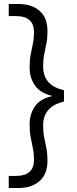

<svg xmlns="http://www.w3.org/2000/svg" viewBox="-20 -816 389 966"><path d="M74 130H24V69H62Q104 69 127.5 49.5Q151 30 151 -12Q151 -44 145.5 -70Q140 -96 134.5 -124.5Q129 -153 129 -189Q129 -242 155.5 -280.5Q182 -319 241 -332V-334Q182 -348 155.5 -386.5Q129 -425 129 -477Q129 -514 134.5 -542Q140 -570 145.5 -596.5Q151 -623 151 -654Q151 -696 127.5 -715.5Q104 -735 62 -735H24V-796H73Q139 -796 179 -761.5Q219 -727 219 -659Q219 -625 213.5 -597.5Q208 -570 202.5 -542.5Q197 -515 197 -480Q197 -455 206 -431.5Q215 -408 237.5 -390Q260 -372 302 -362V-305Q260 -295 237.5 -276.5Q215 -258 206 -235Q197 -212 197 -187Q197 -152 202.5 -124Q208 -96 213.5 -69Q219 -42 219 -8Q219 60 179 95Q139 130 74 130Z"/></svg>

Font: DM Sans 36pt Light
Style: Regular
Weight: 300
Designer: Colophon Foundry, Jonny Pinhorn
Foundry: Colophon Foundry
Version: Version 4.004;gftools[0.9.30]